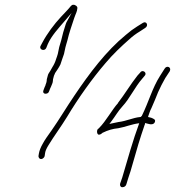

<svg xmlns="http://www.w3.org/2000/svg" viewBox="-20 -697 733 804"><path d="M149 -503C144 -488 168 -481 174 -497L180 -512C195 -547 227 -581 250 -608L280 -643L258 -603C257 -601 256 -598 255 -595C248 -575 241 -549 236 -527C234 -518 230 -509 228 -500L222 -471C219 -462 218 -457 215 -450C212 -439 206 -426 200 -417L191 -401C185 -392 181 -386 180 -380L176 -365C176 -360 175 -354 174 -351C173 -347 171 -343 170 -340V-338C167 -334 165 -326 162 -319C157 -306 169 -301 180 -307C187 -312 186 -320 194 -335L200 -350C201 -354 202 -360 202 -365L206 -380C207 -383 208 -385 210 -389V-390C219 -404 225 -411 233 -427L240 -448C242 -454 245 -463 248 -471L254 -499C256 -509 260 -518 262 -527C269 -558 282 -595 291 -622C297 -640 303 -648 304 -663C305 -670 295 -678 286 -677C283 -677 280 -675 277 -672C265 -657 250 -642 235 -626C207 -596 177 -556 157 -518ZM143 -55 141 -43C142 -37 144 -31 153 -31C159 -31 167 -39 167 -44L169 -57C170 -65 175 -76 183 -89C206 -127 236 -167 261 -208C307 -285 366 -368 422 -433C452 -469 488 -503 521 -532C535 -545 550 -556 565 -565L588 -580C604 -590 593 -611 578 -601L554 -586C538 -576 523 -565 507 -551C425 -484 355 -391 291 -296C259 -249 227 -195 196 -151C181 -130 168 -112 160 -97C150 -80 145 -66 143 -55ZM169 -57V-58ZM393 -159C383 -155 385 -133 394 -133C401 -133 406 -138 411 -142H412C430 -151 452 -158 475 -160C504 -165 531 -177 563 -181C538 -114 513 -26 492 46L483 72C481 80 485 87 492 87C501 87 507 82 509 75L517 49C523 32 530 10 537 -16C551 -67 568 -123 585 -172V-173L586 -174L588 -182C596 -180 621 -169 628 -185C633 -196 625 -199 613 -204L600 -207L601 -211C605 -222 608 -233 614 -244C624 -267 634 -290 642 -311C651 -331 661 -351 672 -370L691 -399C699 -416 678 -425 669 -409L650 -379C618 -329 603 -271 574 -212L572 -210L569 -207H567C536 -204 510 -190 476 -186L438 -178L445 -187C464 -212 473 -230 493 -252C523 -284 545 -333 576 -368L586 -380C598 -393 576 -408 567 -393L556 -381C528 -346 502 -302 474 -266V-265C450 -239 424 -190 395 -161ZM475 -160H476ZM614 -244Z"/></svg>

Font: Stray Cat
Style: LtObl
Weight: 300
Version: Version 1.0